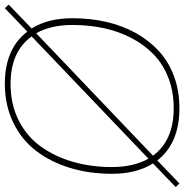

<svg xmlns="http://www.w3.org/2000/svg" viewBox="-8 -758 772 805"><g transform="rotate(-90 378.5 -356.0)"><path d="M11.2 9.8 -3.9 -5.9 95.2 -101.1Q51.8 -170.4 51.8 -272.9Q51.8 -367.2 76.4 -448.5Q101.1 -529.8 147.7 -590.8Q194.3 -651.9 266.8 -687Q339.4 -722.2 429.2 -722.2Q576.2 -722.2 647.9 -627.9L746.1 -722.2L761.2 -706.1L661.1 -609.9Q704.1 -541.5 704.1 -439Q704.1 -363.8 688.7 -296.6Q673.3 -229.5 642.1 -173.3Q610.8 -117.2 566.4 -76.4Q522 -35.6 460.7 -12.9Q399.4 9.8 327.1 9.8Q179.7 9.8 107.9 -83ZM80.1 -272.9Q80.1 -183.1 115.2 -120.1L627.9 -609.9Q563.5 -698.2 429.2 -698.2Q343.3 -698.2 275.6 -664.1Q208 -629.9 165.8 -570.8Q123.5 -511.7 101.8 -435.8Q80.1 -359.9 80.1 -272.9ZM327.1 -14.2Q396 -14.2 453.6 -36.4Q511.2 -58.6 552 -97.9Q592.8 -137.2 620.8 -190.9Q648.9 -244.6 662.4 -307.1Q675.8 -369.6 675.8 -439Q675.8 -528.8 641.1 -590.8L127.9 -101.1Q191.4 -14.2 327.1 -14.2Z"/></g></svg>

Font: Creato Display Thin
Style: Italic
Weight: 265
Italic angle: -10°
Version: Version 1.000